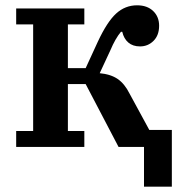

<svg xmlns="http://www.w3.org/2000/svg" viewBox="-20 -554 672 724"><path d="M523 0H427L303 -237H236V-60H298V0H41V-60H105V-462H41V-522H298V-462H236V-297H303L349 -397Q384 -472 418 -503Q452 -534 497 -534Q535 -534 557.5 -512.5Q580 -491 580 -457Q580 -421 559 -400Q538 -379 508 -379Q481 -379 464 -393.5Q447 -408 441 -434H436Q415 -409 396 -364L356 -278Q398 -274 424 -256Q450 -238 468 -202L543 -64H628V150H523Z"/></svg>

Font: IBM Plex Serif SemiBold
Style: Regular
Weight: 600
Designer: Mike Abbink, Paul van der Laan, Pieter van Rosmalen
Foundry: Bold Monday
Version: Version 2.5